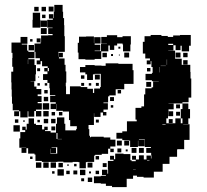

<svg xmlns="http://www.w3.org/2000/svg" viewBox="-20 -726 845 785"><path d="M365 -64H336V-63H331V-38H305V-63H300V-64H277V-62H239V-65H215V-64H151V-68H125V-94H121V-98H95V-120H88V-101H68V-121H87V-122H59V-160H63V-186H83V-194H71V-208H85V-196H89V-220H97V-242H119V-220H127V-215H152V-197H161V-208H175V-194H164V-190H187V-184H209V-220H213V-246H243V-220H247V-193H291V-198H294V-210H267V-235H262V-270H237V-273H210V-301H209V-280H187V-302H208V-308H185V-334H206V-337H184V-365H182V-387H174V-399H156V-423H174V-434H161V-448H175V-435H180V-448H175V-455H152V-476H146V-463H130V-479H143V-488H125V-514H121V-548H146V-553H148V-581H177V-582H195V-587H177V-611H195V-613H173V-645H196V-650H180V-668H198V-652H200V-678H202V-706H236V-678H238V-652H242V-623H243V-578H245V-514H219V-510H218V-494H219V-510H237V-492H221V-487H244V-461H248V-434H251V-388H249V-373H250V-341H266V-373H310V-370H337V-363H360V-346H365V-364H389V-370H392V-424H367V-422H360V-399H336V-422H329V-430H307V-452H329V-460H367V-458H395V-457H412V-467H464V-465H522V-439H526V-383H488V-361H453V-336H427V-332H422V-307H403V-304H421V-278H403V-268H415V-254H401V-266H391V-248H365V-263H364V-215H342V-198H345V-171H348V-165H352V-167H404V-164H431V-155H452V-127H431V-118H422V-97H396V-93H369V-90H365ZM179 -699H199V-679H179ZM120 -698H138V-680H120ZM150 -698H168V-680H150ZM144 -645H145V-613H113V-645H114V-674H144ZM166 -666V-652H152V-666ZM146 -642H172V-616H146ZM171 -611V-587H147V-611ZM759 -432V-405H762V-327H751V-308H726V-303H690V-304H669V-303H690V-279H669V-271H688V-251H668V-270H667V-242H660V-222H697V-242H719V-222H726V-242H719V-280H726V-303H750V-280H757V-242H750V-219H729V-218H755V-154H733V-116H705V-114H704V-85H673V-56H645V-24H609V0H567V-3H540V-8H524V5H498V39H438V34H413V25H392V23H364V-5H392V-7H413V-10H397V-32H419V-16H422V-34H421V-68H444V-73H430V-89H446V-75H451V-98H485V-96H513V-71H518V-67H535V-73H520V-89H536V-74H548V-91H568V-74H579V-90H597V-78H599V-91H598V-101H578V-121H597V-125H572V-156H548V-154H571V-128H545V-151H544V-125H512V-151H508V-153H480V-159H456V-183H480V-189H499V-230H539V-237H534V-285H558V-291H569V-340H574V-365H600V-369H606V-393H629V-394H601V-398H575V-424H601V-428H604V-452H599V-476H596V-463H580V-479H593V-487H574V-507H564V-555H571V-578H596V-583H640V-579H666V-575H688V-581H716V-583H760V-539H753V-516H723V-539H718V-521H698V-541H689V-520H668V-519H696V-486H723V-461H758V-432ZM329 -484H301V-511H298V-551H303V-576H332V-577H364V-550H365V-574H391V-548H367V-543H390V-519H367V-517H393V-546H417V-547H394V-575H417V-582H459V-574H481V-578H515V-544H513V-516H483V-544H481V-548H459V-540H447V-522H429V-540H423V-516H394V-485H367V-482H329ZM91 -519H96V-514H121V-488H96V-484H121V-460H127V-422H125V-394H105V-393H120V-372H129V-362H149V-340H134V-333H150V-309H134V-304H151V-278H127V-272H120V-249H96V-271H93V-246H63V-271H58V-275H32V-302H29V-331H28V-360H27V-389H26V-433H34V-453H30V-489H31V-510H27V-552H64V-575H92V-547H69V-544H91ZM130 -553V-569H146V-553ZM103 -566H113V-556H103ZM668 -542H688V-547H668ZM97 -542H119V-520H97ZM464 -535H472V-527H464ZM508 -511V-491H488V-511ZM718 -491H698V-511H718ZM417 -510V-492H399V-510ZM729 -510H747V-492H729ZM442 -505V-497H434V-505ZM470 -503V-499H466V-503ZM94 -483V-464H95V-483ZM662 -461H663V-483H662ZM747 -462H729V-480H747ZM658 -457H637V-456H658ZM633 -430V-452H632V-430ZM581 -434V-448H595V-434ZM132 -447H144V-435H132ZM368 -421H388V-401H368ZM311 -418H325V-404H311ZM136 -409V-413H140V-409ZM578 -371V-391H598V-371ZM324 -387V-375H312V-387ZM384 -387V-375H372V-387ZM143 -376H133V-386H143ZM163 -376V-386H173V-376ZM343 -376V-386H353V-376ZM175 -344H161V-358H175ZM475 -358V-344H461V-358ZM177 -312H159V-330H177ZM430 -329H446V-313H430ZM181 -278H155V-304H181ZM700 -299H716V-283H700ZM443 -296V-286H433V-296ZM149 -272V-250H127V-272ZM157 -272H179V-250H157ZM58 -251H38V-271H58ZM700 -269H716V-253H700ZM191 -254V-268H205V-254ZM221 -254V-268H235V-254ZM177 -240V-222H159V-240ZM207 -222H189V-240H207ZM686 -223H670V-239H686ZM41 -224V-238H55V-224ZM384 -237V-225H372V-237ZM133 -226V-236H143V-226ZM75 -228V-234H81V-228ZM644 -219V-217H657V-219ZM61 -188H35V-214H61ZM206 -209V-193H190V-209ZM215 -182H211V-158H215V-157H233V-158H215ZM458 -151H478V-131H458ZM508 -131H488V-151H508ZM186 -118V-98H214V-124H191V-122H209V-100H187V-118ZM518 -121H538V-101H518ZM548 -121H568V-101H548ZM476 -119V-103H460V-119ZM445 -118V-104H431V-118ZM494 -107V-115H502V-107ZM371 -88H385V-74H371ZM113 -76H103V-86H113ZM581 -72V-70H591V-72ZM149 -40H127V-62H149ZM179 -40H157V-62H179ZM209 -40H187V-62H209ZM358 -41H338V-61H358ZM219 -42V-60H237V-42ZM416 -59V-43H400V-59ZM283 -46V-56H293V-46ZM255 -48V-54H261V-48ZM535 -35H524V-34H535ZM241 -8H215V-34H241ZM329 -10H307V-32H329ZM296 -13H280V-29H296ZM265 -14H251V-28H265ZM385 -14H371V-28H385ZM203 -16H193V-26H203ZM344 -17V-25H352V-17ZM357 18H339V0H357ZM324 15H312V3H324Z"/></svg>

Font: Rubik-Storm
Style: Regular
Weight: 400
Designer: NaN (generative design), Hubert & Fischer (Rubik source font outlines)
Foundry: NaN, Hubert & Fischer
Version: Version 1.000